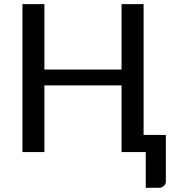

<svg xmlns="http://www.w3.org/2000/svg" viewBox="-20 -738 851 932"><path d="M751 173.5H687.5V0H570V-323.5H195.5V0H89V-718H195.5V-400.5H570V-718H677V-83H785V142.5Q785 156.5 775.5 165Q766 173.5 751 173.5Z"/></svg>

Font: Verano Sans Medium
Style: Regular
Weight: 500
Designer: Lukasz Dziedzic with Adam Twardoch and Botio Nikoltchev
Foundry: tyPoland Lukasz Dziedzic
Version: Version 3.001;December 28, 2019;FontCreator 12.0.0.2547 64-b